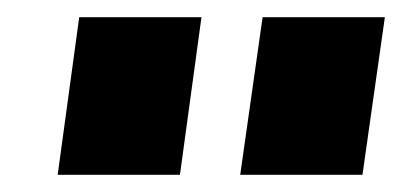

<svg xmlns="http://www.w3.org/2000/svg" viewBox="-20 -806 467 223"><path d="M214 -786 189 -603H47L72 -786ZM427 -786 401 -603H259L285 -786Z"/></svg>

Font: Pathway Extreme 28pt Black
Style: Italic
Weight: 900
Italic angle: -8°
Designer: Eduardo Rodriguez Tunni
Foundry: Eduardo Rodriguez Tunni
Version: Version 1.001;gftools[0.9.26]